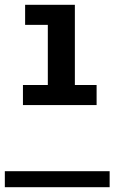

<svg xmlns="http://www.w3.org/2000/svg" viewBox="-22 -762 474 795"><path d="M73 -327V-410H217L176 -360V-704L224 -659H82V-742H288V-360L247 -410H378V-327ZM-2 13V-53H432V13Z"/></svg>

Font: Montserrat Underline Thin
Style: Bold
Weight: 700
Version: Version 9.000